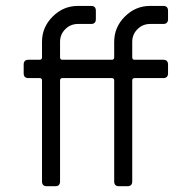

<svg xmlns="http://www.w3.org/2000/svg" viewBox="-20 -645 664 665"><path d="M562 -421.4V-391.1Q562 -374.5 545.4 -374.5H446.3Q438 -374.5 438 -366.2V-16.6Q438 0 421.4 0H392.1Q375.5 0 375.5 -16.6V-366.2Q375.5 -374.5 367.2 -374.5H196.3Q188 -374.5 188 -366.2V-16.6Q188 0 171.4 0H142.1Q125.5 0 125.5 -16.6V-366.2Q125.5 -374.5 117.2 -374.5H78.6Q62 -374.5 62 -391.1V-421.4Q62 -438 78.6 -438H117.2Q125.5 -438 125.5 -446.3V-500Q125.5 -550.8 162.4 -587.6Q199.2 -624.5 250 -624.5H295.4Q312 -624.5 312 -607.9V-578.6Q312 -562 295.4 -562H250Q224.1 -562 206.1 -543.9Q188 -525.9 188 -500V-446.3Q188 -438 196.3 -438H367.2Q375.5 -438 375.5 -446.3V-500Q375.5 -550.8 412.4 -587.6Q449.2 -624.5 500 -624.5H545.4Q562 -624.5 562 -607.9V-578.6Q562 -562 545.4 -562H500Q474.1 -562 456.1 -543.9Q438 -525.9 438 -500V-446.3Q438 -438 446.3 -438H545.4Q562 -438 562 -421.4Z"/></svg>

Font: GOSTRUS
Style: type_B
Weight: 400
Designer: Юрий и Татьяна Кривогуз
Version: Version 02.00